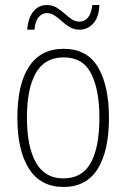

<svg xmlns="http://www.w3.org/2000/svg" viewBox="-20 -733 502 763"><path d="M413 -265Q413 -133 368 -61.5Q323 10 232 10Q142 10 95.5 -62Q49 -134 49 -266Q49 -398 95.5 -468.5Q142 -539 233 -539Q327 -539 370 -465Q413 -391 413 -265ZM87 -266Q87 -151 122.5 -87.5Q158 -24 232 -24Q306 -24 340.5 -85.5Q375 -147 375 -266Q375 -375 342.5 -440Q310 -505 233 -505Q158 -505 122.5 -443Q87 -381 87 -266ZM88 -615Q92 -663 113 -688Q134 -713 166 -713Q188 -713 204.5 -703Q221 -693 235.5 -680Q250 -667 264.5 -657Q279 -647 296 -647Q316 -647 329.5 -663Q343 -679 347 -713H375Q373 -664 350.5 -639.5Q328 -615 296 -615Q275 -615 258 -625Q241 -635 226.5 -648Q212 -661 197.5 -671Q183 -681 166 -681Q148 -681 134 -665.5Q120 -650 117 -615Z"/></svg>

Font: Noto Sans Gujarati UI Condensed ExtraLight
Style: Regular
Weight: 200
Width: 3
Designer: Jelle Bosma - Monotype Design Team, Universal Thirst
Foundry: Monotype Imaging Inc.
Version: Version 2.106; ttfautohint (v1.8.4.7-5d5b)